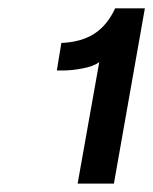

<svg xmlns="http://www.w3.org/2000/svg" viewBox="-20 -932 367 460"><path d="M252.9 -492.2H166L217.8 -783.2Q205.1 -773.4 179 -768.3Q152.8 -763.2 132.8 -763.2H116.2L127 -829.1Q174.8 -831.1 206.1 -851.3Q237.3 -871.6 255.9 -912.1H327.1Z"/></svg>

Font: Creato Display
Style: Bold Italic
Weight: 700
Italic angle: -10°
Version: Version 1.000